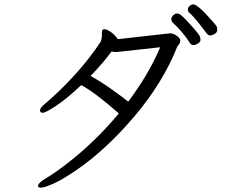

<svg xmlns="http://www.w3.org/2000/svg" viewBox="-20 -826 1040 882"><path d="M716 -609 516 -587H509Q501 -587 493 -590Q454 -537 396 -477Q442 -452 495.5 -414Q549 -376 569 -359Q663 -484 716 -609ZM521 -646 761 -673Q777 -673 792.5 -661Q808 -649 808 -642Q808 -635 807 -632Q806 -629 804 -625Q802 -621 799 -618Q796 -615 794 -611Q728 -445 597 -291Q466 -137 330 -44Q264 1 223.5 18.5Q183 36 170 36Q157 36 155 31V28Q155 14 192.5 -8Q230 -30 286 -73Q416 -173 526 -305Q413 -404 353 -435Q284 -370 236.5 -339Q189 -308 176.5 -308Q164 -308 164 -319Q164 -330 181 -344Q342 -482 443 -635Q445 -640 448 -658V-677Q448 -692 459.5 -692Q471 -692 490.5 -678Q510 -664 521 -646ZM852 -629Q822 -677 772 -724Q767 -729 767 -738Q767 -747 775.5 -755.5Q784 -764 793 -764Q802 -764 811 -757Q820 -750 838.5 -730.5Q857 -711 874.5 -690.5Q892 -670 896.5 -662Q901 -654 901 -643.5Q901 -633 889.5 -626Q878 -619 868 -619Q858 -619 852 -629ZM868 -806Q889 -806 959 -725Q972 -710 975 -705Q978 -700 978 -688.5Q978 -677 966 -670Q954 -663 945 -663Q936 -663 929 -673Q922 -683 894.5 -718Q867 -753 849 -768Q843 -774 843 -782.5Q843 -791 851 -798.5Q859 -806 868 -806Z"/></svg>

Font: ToneOZ-Pinyin-WenKai-Regular
Style: Regular
Weight: 400
Designer: Fontworks Inc.
Foundry: ToneOZ
Version: Version 0.240331